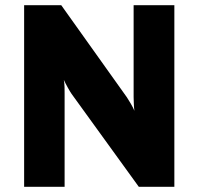

<svg xmlns="http://www.w3.org/2000/svg" viewBox="-20 -720 765 740"><path d="M73 0V-700H216L469 -345Q473.5 -338.5 483.5 -321.5Q493.5 -304.5 498 -293Q496.5 -303 495.8 -320.8Q495 -338.5 495 -346V-700H652V0H515L256 -358Q251 -365 241.2 -382.5Q231.5 -400 226 -412Q228.5 -398.5 228.8 -383.2Q229 -368 229 -358V0Z"/></svg>

Font: Overpass Black
Style: Regular
Weight: 900
Designer: Delve Withrington, Dave Bailey, Thomas Jockin
Foundry: Delve Fonts LLC
Version: Version 4.000; ttfautohint (v1.8.3)